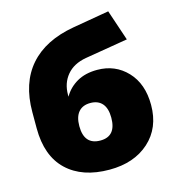

<svg xmlns="http://www.w3.org/2000/svg" viewBox="-112 -844 875 952"><g transform="rotate(-15 326.0 -368.0)"><path d="M334 12.2Q194.8 12.2 116 -62.5Q37.1 -137.2 37.1 -279.8V-362.8Q37.1 -511.2 115.2 -600.6Q193.4 -689.9 342.8 -715.8L529.8 -748L583 -589.8L363.8 -553.2Q298.8 -542 264.4 -500.7Q230 -459.5 230 -399.9V-390.1Q254.4 -432.6 297.4 -457.3Q340.3 -481.9 400.9 -481.9Q493.7 -481.9 554.4 -417.7Q615.2 -353.5 615.2 -245.1Q615.2 -127.4 537.8 -57.6Q460.4 12.2 334 12.2ZM327.1 -139.2Q408.2 -139.2 408.2 -234.9Q408.2 -282.7 387 -307.4Q365.7 -332 326.2 -332Q286.6 -332 265.4 -307.4Q244.1 -282.7 244.1 -234.9Q244.1 -139.2 327.1 -139.2Z"/></g></svg>

Font: Mulish ExtraBlack
Style: Regular
Weight: 1000
Designer: Vernon Adams
Foundry: Vernon Adams
Version: Version 3.603; ttfautohint (v1.8.3)